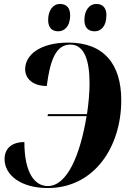

<svg xmlns="http://www.w3.org/2000/svg" viewBox="-20 -939 656 969"><path d="M458 -781C487 -781 517 -803 517 -862C517 -901 497 -919 467 -919C429 -919 406 -885 406 -838C406 -799 426 -781 458 -781ZM274 -781C303 -781 334 -803 334 -862C334 -901 314 -919 283 -919C246 -919 223 -885 223 -838C223 -799 243 -781 274 -781ZM221 10C457 10 592 -199 592 -433C592 -615 505 -724 325 -724C181 -724 107 -661 107 -590C107 -541 147 -505 216 -505C233 -639 264 -714 335 -714C408 -714 432 -629 432 -518C432 -472 427 -416 419 -363H222L220 -353H417C385 -159 320 0 221 0C156 0 103 -65 103 -222C40 -222 3 -190 3 -136C3 -55 86 10 221 10Z"/></svg>

Font: Noto Serif Display Condensed ExtraBold
Style: Italic
Weight: 800
Width: 3
Italic angle: -12°
Designer: Monotype Design Team
Foundry: Monotype Imaging Inc.
Version: Version 2.009